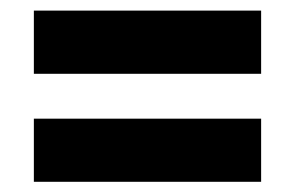

<svg xmlns="http://www.w3.org/2000/svg" viewBox="-20 -534 565 368"><path d="M44.9 -392.6Q44.9 -422.9 44.9 -513.7Q153.3 -513.7 480.5 -513.7Q480.5 -483.4 480.5 -392.6Q371.1 -392.6 44.9 -392.6ZM44.9 -185.5Q44.9 -215.8 44.9 -306.6Q153.3 -306.6 480.5 -306.6Q480.5 -276.4 480.5 -185.5Q371.1 -185.5 44.9 -185.5Z"/></svg>

Font: LeFont
Style: Regular
Weight: 700
Designer: Leryon MEDIA
Version: Version 1.0